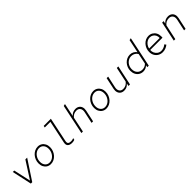

<svg xmlns="http://www.w3.org/2000/svg" viewBox="498 -2565 4403 4403"><g transform="rotate(-45 2700.0 -363.5)"><path d="M223 0 118 -481H165L258 -62L526 -481H584L268 0Z M866 10Q810 10 766.5 -17Q723 -44 698.5 -91.5Q674 -139 674 -201Q674 -260 694.5 -312Q715 -364 751 -404Q787 -444 834 -466.5Q881 -489 934 -489Q990 -489 1033.5 -462Q1077 -435 1101.5 -387.5Q1126 -340 1126 -278Q1126 -219 1105.5 -167Q1085 -115 1049 -75Q1013 -35 966 -12.5Q919 10 866 10ZM868 -36Q925 -36 972.5 -68.5Q1020 -101 1048.5 -156Q1077 -211 1077 -277Q1077 -351 1037 -397Q997 -443 932 -443Q875 -443 827.5 -410.5Q780 -378 751.5 -323.5Q723 -269 723 -202Q723 -129 763 -82.5Q803 -36 868 -36Z M1553 10Q1480 10 1445 -25.5Q1410 -61 1425 -132L1541 -684H1358L1367 -727H1599L1474 -130Q1463 -75 1486.5 -54Q1510 -33 1561 -33Q1582 -33 1602 -37Q1622 -41 1647 -50L1637 -5Q1617 2 1596.5 6Q1576 10 1553 10Z M1862 0 2015 -725 2066 -737 1999 -417Q2032 -455 2070.5 -472Q2109 -489 2155 -489Q2210 -489 2247.5 -463Q2285 -437 2300 -391.5Q2315 -346 2302 -286L2241 0H2192L2253 -284Q2269 -357 2238 -401.5Q2207 -446 2144 -446Q2098 -446 2059 -427.5Q2020 -409 1989 -370L1911 0Z M2666 10Q2610 10 2566.5 -17Q2523 -44 2498.5 -91.5Q2474 -139 2474 -201Q2474 -260 2494.5 -312Q2515 -364 2551 -404Q2587 -444 2634 -466.5Q2681 -489 2734 -489Q2790 -489 2833.5 -462Q2877 -435 2901.5 -387.5Q2926 -340 2926 -278Q2926 -219 2905.5 -167Q2885 -115 2849 -75Q2813 -35 2766 -12.5Q2719 10 2666 10ZM2668 -36Q2725 -36 2772.5 -68.5Q2820 -101 2848.5 -156Q2877 -211 2877 -277Q2877 -351 2837 -397Q2797 -443 2732 -443Q2675 -443 2627.5 -410.5Q2580 -378 2551.5 -323.5Q2523 -269 2523 -202Q2523 -129 2563 -82.5Q2603 -36 2668 -36Z M3247 8Q3192 8 3155 -18Q3118 -44 3103.5 -90Q3089 -136 3101 -195L3162 -481H3211L3150 -198Q3134 -125 3164.5 -80.5Q3195 -36 3258 -36Q3353 -36 3414 -115L3492 -481H3541L3438 0H3389L3403 -68Q3370 -28 3332 -10Q3294 8 3247 8Z M3866 8Q3807 8 3761 -20.5Q3715 -49 3689.5 -99Q3664 -149 3664 -213Q3664 -270 3684 -319.5Q3704 -369 3738.5 -406.5Q3773 -444 3819 -465.5Q3865 -487 3917 -487Q3969 -487 4010.5 -465.5Q4052 -444 4083 -403L4150 -725L4201 -737L4047 0H3998L4009 -51Q3978 -21 3943 -6.5Q3908 8 3866 8ZM3713 -218Q3713 -137 3759.5 -87.5Q3806 -38 3882 -38Q3923 -38 3957 -52.5Q3991 -67 4019 -96L4072 -353Q4052 -391 4010 -416Q3968 -441 3920 -441Q3862 -441 3815 -411Q3768 -381 3740.5 -330.5Q3713 -280 3713 -218Z M4495 10Q4432 10 4382.5 -18.5Q4333 -47 4304 -98Q4275 -149 4275 -215Q4275 -271 4294.5 -320.5Q4314 -370 4348 -408Q4382 -446 4427 -467.5Q4472 -489 4523 -489Q4582 -489 4627.5 -461.5Q4673 -434 4699 -386.5Q4725 -339 4725 -278Q4725 -267 4725 -256Q4725 -245 4723 -231H4325Q4320 -180 4341 -135.5Q4362 -91 4402 -63.5Q4442 -36 4493 -36Q4533 -36 4569 -49.5Q4605 -63 4646 -94L4673 -55Q4636 -24 4589.5 -7Q4543 10 4495 10ZM4330 -272H4673Q4677 -320 4657.5 -359Q4638 -398 4602 -420.5Q4566 -443 4520 -443Q4474 -443 4435 -420.5Q4396 -398 4368.5 -359.5Q4341 -321 4330 -272Z M4859 0 4962 -481H5011L4997 -415Q5031 -454 5069.5 -471.5Q5108 -489 5155 -489Q5210 -489 5247.5 -463Q5285 -437 5300 -391.5Q5315 -346 5302 -286L5241 0H5192L5253 -283Q5269 -357 5238 -401Q5207 -445 5144 -445Q5046 -445 4987 -367L4908 0Z"/></g></svg>

Font: Red Hat Mono
Style: Italic
Weight: 300
Italic angle: -12°
Monospace: yes
Designer: Pentagram, MCKL
Foundry: Pentagram, MCKL
Version: Version 1.023